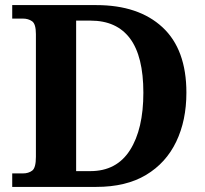

<svg xmlns="http://www.w3.org/2000/svg" viewBox="-20 -734 807 754"><path d="M28 0V-53H70Q92 -53 106.5 -64Q121 -75 121 -118V-600Q121 -640 106 -650.5Q91 -661 70 -661H28V-714H358Q524 -714 618 -627Q712 -540 712 -370Q712 -261 672 -177.5Q632 -94 553.5 -47Q475 0 358 0ZM335 -62Q438 -62 490.5 -144.5Q543 -227 543 -370Q543 -513 490.5 -583Q438 -653 336 -653H279V-62Z"/></svg>

Font: Noto Serif Vithkuqi
Style: Bold
Weight: 700
Version: Version 1.005